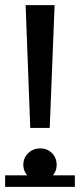

<svg xmlns="http://www.w3.org/2000/svg" viewBox="-22 -720 312 749"><path d="M96 -221 78 -700H191L172 -221ZM-2 9V-36H270V9ZM135 -13Q107 -13 88 -32Q69 -51 69 -77Q69 -104 88 -122.5Q107 -141 135 -141Q163 -141 181 -122.5Q199 -104 199 -77Q199 -51 181 -32Q163 -13 135 -13Z"/></svg>

Font: Montserrat Underline Thin Medium
Style: Regular
Weight: 500
Version: Version 9.000